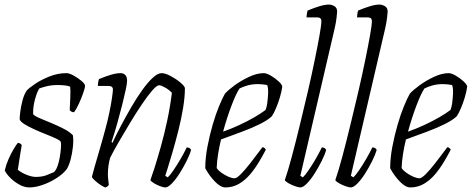

<svg xmlns="http://www.w3.org/2000/svg" viewBox="-20 -820 2064 840"><path d="M108 0Q86 0 62.5 -13.5Q39 -27 22 -45Q5 -63 1 -75Q7 -101 18 -125.5Q29 -150 40.5 -169Q52 -188 58 -195Q70 -194 75 -185Q72 -166 67 -136Q62 -106 58 -77Q74 -64 97 -55Q120 -46 137 -46Q164 -46 183.5 -53.5Q203 -61 216 -67Q225 -75 231.5 -93Q238 -111 241.5 -132Q245 -153 246.5 -171.5Q248 -190 246 -199Q244 -205 226 -213.5Q208 -222 182.5 -232Q157 -242 131.5 -253.5Q106 -265 87.5 -276.5Q69 -288 66 -298Q66 -309 69 -333Q72 -357 79 -382.5Q86 -408 97 -424Q107 -435 133.5 -453Q160 -471 196.5 -485.5Q233 -500 271 -500Q283 -500 302 -489.5Q321 -479 336.5 -466Q352 -453 352 -444Q352 -436 344 -413Q336 -390 325 -366Q314 -342 304 -329Q292 -329 285 -338Q286 -362 287.5 -393Q289 -424 287 -441Q277 -445 262 -446.5Q247 -448 233 -448Q204 -448 181.5 -442Q159 -436 152 -433Q142 -418 133 -385Q124 -352 125 -320Q134 -311 157 -301.5Q180 -292 207.5 -280.5Q235 -269 260 -256Q285 -243 299 -228Q302 -206 299 -177.5Q296 -149 289 -122.5Q282 -96 272 -80Q256 -59 227 -40.5Q198 -22 166.5 -11Q135 0 108 0Z M442 0Q437 0 423.5 -8.5Q410 -17 397.5 -28Q385 -39 382 -46Q385 -59 394 -90.5Q403 -122 416 -166Q429 -210 442 -259Q451 -292 458.5 -328Q466 -364 470 -392Q474 -420 474 -428Q474 -444 455 -444H408Q408 -450 409.5 -459.5Q411 -469 413 -474Q442 -486 465.5 -493Q489 -500 508 -500Q520 -500 528 -492Q536 -484 536 -466Q536 -455 530 -427Q524 -399 514.5 -361Q505 -323 493 -280.5Q481 -238 468 -199L472 -195Q488 -230 509.5 -270.5Q531 -311 554.5 -351.5Q578 -392 602 -425.5Q626 -459 648 -479.5Q670 -500 687 -500Q703 -500 726.5 -487.5Q750 -475 768.5 -459.5Q787 -444 789 -435Q789 -396 781 -347.5Q773 -299 760.5 -249.5Q748 -200 735.5 -157Q723 -114 714 -85.5Q705 -57 703 -51L714 -44Q723 -52 738.5 -74.5Q754 -97 770 -124.5Q786 -152 797 -175Q811 -175 816 -164Q810 -143 796 -115Q782 -87 765.5 -61Q749 -35 732 -17.5Q715 0 703 0Q695 0 680.5 -5.5Q666 -11 653.5 -18.5Q641 -26 638 -32Q643 -45 655.5 -84Q668 -123 683.5 -178Q699 -233 712 -294.5Q725 -356 732 -414Q719 -428 701.5 -437.5Q684 -447 676 -447Q666 -447 646 -424Q626 -401 601 -364Q576 -327 550 -284Q524 -241 500.5 -200.5Q477 -160 462 -130Q457 -113 454.5 -94.5Q452 -76 452 -58Q452 -46 453.5 -34.5Q455 -23 456 -12Q455 -9 452 -6Q449 -3 442 0Z M966 0Q945 0 920 -26Q895 -52 878 -84Q878 -128 887.5 -178Q897 -228 910.5 -274.5Q924 -321 939 -357Q954 -393 964 -410Q977 -425 1005.5 -446Q1034 -467 1069 -483.5Q1104 -500 1134 -500Q1146 -500 1165 -489Q1184 -478 1199 -464Q1214 -450 1215 -441Q1212 -419 1204.5 -394Q1197 -369 1187.5 -346.5Q1178 -324 1169 -311Q1151 -294 1115.5 -276.5Q1080 -259 1035.5 -242.5Q991 -226 947 -210Q939 -177 934 -145Q929 -113 928 -85Q934 -75 948.5 -64.5Q963 -54 979 -47Q995 -40 1006 -40Q1016 -40 1034.5 -59Q1053 -78 1073 -103.5Q1093 -129 1108.5 -150Q1124 -171 1128 -176Q1138 -175 1143 -165Q1130 -140 1113 -111.5Q1096 -83 1074.5 -57.5Q1053 -32 1026 -16Q999 0 966 0ZM956 -244Q990 -256 1026 -272.5Q1062 -289 1093 -307Q1124 -325 1142 -339Q1147 -353 1149 -367Q1152 -389 1153 -411.5Q1154 -434 1149 -448Q1138 -450 1128 -451Q1118 -452 1109 -452Q1084 -452 1064 -446.5Q1044 -441 1028 -433Q1013 -411 993 -358.5Q973 -306 956 -244Z M1294 0Q1286 0 1270.5 -5.5Q1255 -11 1242 -18.5Q1229 -26 1226 -32Q1239 -69 1257 -136Q1275 -203 1294 -282Q1311 -351 1327.5 -422.5Q1344 -494 1357 -557.5Q1370 -621 1378 -666Q1386 -711 1386 -728Q1386 -744 1367 -744H1321Q1321 -750 1322.5 -759.5Q1324 -769 1326 -774Q1355 -786 1378.5 -793Q1402 -800 1419 -800Q1431 -800 1443 -793Q1455 -786 1455 -769Q1455 -765 1452.5 -743Q1450 -721 1444 -695L1294 -51L1305 -44Q1314 -52 1329.5 -74.5Q1345 -97 1361 -124.5Q1377 -152 1388 -175Q1402 -175 1407 -164Q1401 -143 1387 -115Q1373 -87 1356.5 -61Q1340 -35 1323 -17.5Q1306 0 1294 0Z M1515 0Q1507 0 1491.5 -5.5Q1476 -11 1463 -18.5Q1450 -26 1447 -32Q1460 -69 1478 -136Q1496 -203 1515 -282Q1532 -351 1548.5 -422.5Q1565 -494 1578 -557.5Q1591 -621 1599 -666Q1607 -711 1607 -728Q1607 -744 1588 -744H1542Q1542 -750 1543.5 -759.5Q1545 -769 1547 -774Q1576 -786 1599.5 -793Q1623 -800 1640 -800Q1652 -800 1664 -793Q1676 -786 1676 -769Q1676 -765 1673.5 -743Q1671 -721 1665 -695L1515 -51L1526 -44Q1535 -52 1550.5 -74.5Q1566 -97 1582 -124.5Q1598 -152 1609 -175Q1623 -175 1628 -164Q1622 -143 1608 -115Q1594 -87 1577.5 -61Q1561 -35 1544 -17.5Q1527 0 1515 0Z M1775 0Q1754 0 1729 -26Q1704 -52 1687 -84Q1687 -128 1696.5 -178Q1706 -228 1719.5 -274.5Q1733 -321 1748 -357Q1763 -393 1773 -410Q1786 -425 1814.5 -446Q1843 -467 1878 -483.5Q1913 -500 1943 -500Q1955 -500 1974 -489Q1993 -478 2008 -464Q2023 -450 2024 -441Q2021 -419 2013.5 -394Q2006 -369 1996.5 -346.5Q1987 -324 1978 -311Q1960 -294 1924.5 -276.5Q1889 -259 1844.5 -242.5Q1800 -226 1756 -210Q1748 -177 1743 -145Q1738 -113 1737 -85Q1743 -75 1757.5 -64.5Q1772 -54 1788 -47Q1804 -40 1815 -40Q1825 -40 1843.5 -59Q1862 -78 1882 -103.5Q1902 -129 1917.5 -150Q1933 -171 1937 -176Q1947 -175 1952 -165Q1939 -140 1922 -111.5Q1905 -83 1883.5 -57.5Q1862 -32 1835 -16Q1808 0 1775 0ZM1765 -244Q1799 -256 1835 -272.5Q1871 -289 1902 -307Q1933 -325 1951 -339Q1956 -353 1958 -367Q1961 -389 1962 -411.5Q1963 -434 1958 -448Q1947 -450 1937 -451Q1927 -452 1918 -452Q1893 -452 1873 -446.5Q1853 -441 1837 -433Q1822 -411 1802 -358.5Q1782 -306 1765 -244Z"/></svg>

Font: Texturina 72pt 72pt Thin
Style: Italic
Weight: 100
Italic angle: -11°
Designer: Guillermo Torres Carreño
Foundry: Omnibus-Type
Version: Version 1.002; ttfautohint (v1.8.3)